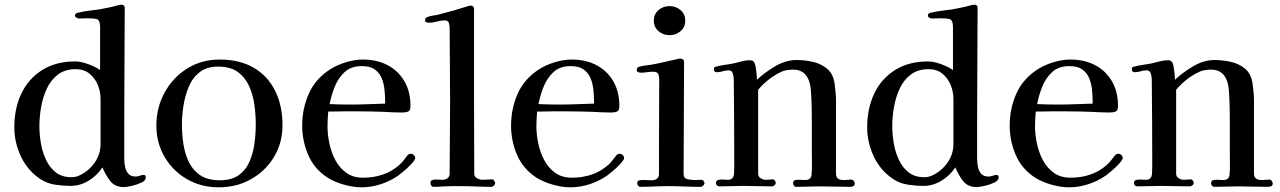

<svg xmlns="http://www.w3.org/2000/svg" viewBox="-20 -796 5461 819"><path d="M409 -373Q409 -405 397 -434Q385 -463 361.5 -482Q338 -501 303 -501Q257 -501 226.5 -477.5Q196 -454 179 -416.5Q162 -379 155 -337Q148 -295 148 -258Q148 -225 154 -187.5Q160 -150 175.5 -116Q191 -82 217.5 -61Q244 -40 286 -40Q306 -40 327.5 -52Q349 -64 363 -78Q385 -99 397 -125.5Q409 -152 409 -182ZM602 -39Q602 -26 583 -17Q564 -8 541.5 -3Q519 2 509 2Q470 2 450 -24Q430 -50 417 -82Q395 -48 358.5 -25.5Q322 -3 281 -3Q250 -3 216.5 -8Q183 -13 157 -29Q100 -65 70.5 -126Q41 -187 41 -253Q41 -333 71 -396.5Q101 -460 159.5 -497Q218 -534 301 -534Q324 -534 356 -522.5Q388 -511 407 -497V-680Q407 -710 394 -714Q381 -718 355 -718Q345 -718 336 -717.5Q327 -717 317 -717Q313 -717 306.5 -720.5Q300 -724 300 -729Q300 -737 306 -739.5Q312 -742 318 -743Q340 -748 361.5 -750.5Q383 -753 404 -756Q426 -760 447 -764.5Q468 -769 489 -775Q492 -776 497 -776Q512 -776 512 -763Q512 -644 511 -524.5Q510 -405 510 -286V-118Q510 -102 513.5 -84.5Q517 -67 527.5 -55Q538 -43 558 -43Q568 -43 577 -46.5Q586 -50 593 -50Q598 -50 600 -46.5Q602 -43 602 -39Z M1071 -266Q1071 -307 1065 -350Q1059 -393 1042 -430Q1025 -467 993.5 -489.5Q962 -512 910 -512Q862 -512 831.5 -488Q801 -464 785 -425.5Q769 -387 762.5 -344.5Q756 -302 756 -264Q756 -222 762.5 -180.5Q769 -139 786 -104Q803 -69 835 -48Q867 -27 918 -27Q968 -27 998.5 -49Q1029 -71 1044.5 -107Q1060 -143 1065.5 -185Q1071 -227 1071 -266ZM1185 -262Q1185 -186 1148.5 -126Q1112 -66 1050.5 -31.5Q989 3 913 3Q838 3 778 -31.5Q718 -66 682.5 -126Q647 -186 647 -260Q647 -337 682 -401Q717 -465 778 -503.5Q839 -542 917 -542Q1003 -542 1062.5 -507Q1122 -472 1153.5 -409Q1185 -346 1185 -262Z M1623 -354Q1623 -382 1620.5 -410Q1618 -438 1608.5 -461.5Q1599 -485 1579 -499.5Q1559 -514 1523 -514Q1478 -514 1450.5 -489Q1423 -464 1408 -426.5Q1393 -389 1386 -352Q1408 -351 1430.5 -350.5Q1453 -350 1475 -350Q1512 -350 1549 -351.5Q1586 -353 1623 -354ZM1751 -122Q1751 -119 1749 -115Q1744 -106 1731 -92.5Q1718 -79 1703.5 -67Q1689 -55 1680 -48Q1646 -24 1605 -10.5Q1564 3 1522 3Q1487 3 1446.5 -8.5Q1406 -20 1376 -39Q1320 -76 1294.5 -135.5Q1269 -195 1269 -260Q1269 -334 1298 -398Q1327 -462 1391 -502Q1420 -520 1457 -531Q1494 -542 1528 -542Q1588 -542 1633.5 -518Q1679 -494 1705 -449.5Q1731 -405 1731 -344Q1731 -325 1721.5 -320.5Q1712 -316 1695 -316Q1675 -316 1655 -317Q1635 -318 1615 -319Q1588 -320 1561.5 -320.5Q1535 -321 1509 -321Q1477 -321 1444.5 -321Q1412 -321 1380 -320Q1379 -304 1378 -289Q1377 -274 1377 -258Q1377 -223 1385 -184.5Q1393 -146 1410.5 -113Q1428 -80 1457 -59Q1486 -38 1529 -38Q1573 -38 1612 -51Q1651 -64 1684 -93Q1694 -102 1701.5 -112Q1709 -122 1717 -132Q1723 -140 1733 -140Q1740 -140 1745.5 -134.5Q1751 -129 1751 -122Z M2092 -15Q2092 -9 2086.5 -4Q2081 1 2075 1Q2044 1 2012 -0.5Q1980 -2 1948 -2Q1929 -2 1910.5 -2Q1892 -2 1873 -1Q1862 0 1851 0.5Q1840 1 1829 1Q1823 1 1819.5 -5Q1816 -11 1816 -16Q1816 -26 1827 -29Q1836 -31 1846.5 -30Q1857 -29 1867 -29Q1879 -29 1888.5 -35.5Q1898 -42 1898 -55Q1898 -132 1899 -210Q1900 -288 1900 -365Q1900 -443 1899 -521Q1898 -599 1898 -677Q1898 -688 1894.5 -698.5Q1891 -709 1877 -709Q1860 -709 1843 -704Q1826 -699 1808 -699Q1805 -699 1799 -701Q1793 -703 1793 -707Q1793 -720 1802 -723Q1814 -728 1827 -729.5Q1840 -731 1851 -734Q1883 -742 1914.5 -751Q1946 -760 1977 -770Q1980 -771 1982.5 -771.5Q1985 -772 1988 -772Q2002 -772 2002 -757Q2002 -729 2002 -700.5Q2002 -672 2002 -643V-375Q2002 -296 2002.5 -215.5Q2003 -135 2003 -55Q2003 -42 2015 -35.5Q2027 -29 2038 -29Q2049 -29 2059.5 -30Q2070 -31 2080 -31Q2084 -31 2088 -25Q2092 -19 2092 -15Z M2514 -354Q2514 -382 2511.5 -410Q2509 -438 2499.5 -461.5Q2490 -485 2470 -499.5Q2450 -514 2414 -514Q2369 -514 2341.5 -489Q2314 -464 2299 -426.5Q2284 -389 2277 -352Q2299 -351 2321.5 -350.5Q2344 -350 2366 -350Q2403 -350 2440 -351.5Q2477 -353 2514 -354ZM2642 -122Q2642 -119 2640 -115Q2635 -106 2622 -92.5Q2609 -79 2594.5 -67Q2580 -55 2571 -48Q2537 -24 2496 -10.5Q2455 3 2413 3Q2378 3 2337.5 -8.5Q2297 -20 2267 -39Q2211 -76 2185.5 -135.5Q2160 -195 2160 -260Q2160 -334 2189 -398Q2218 -462 2282 -502Q2311 -520 2348 -531Q2385 -542 2419 -542Q2479 -542 2524.5 -518Q2570 -494 2596 -449.5Q2622 -405 2622 -344Q2622 -325 2612.5 -320.5Q2603 -316 2586 -316Q2566 -316 2546 -317Q2526 -318 2506 -319Q2479 -320 2452.5 -320.5Q2426 -321 2400 -321Q2368 -321 2335.5 -321Q2303 -321 2271 -320Q2270 -304 2269 -289Q2268 -274 2268 -258Q2268 -223 2276 -184.5Q2284 -146 2301.5 -113Q2319 -80 2348 -59Q2377 -38 2420 -38Q2464 -38 2503 -51Q2542 -64 2575 -93Q2585 -102 2592.5 -112Q2600 -122 2608 -132Q2614 -140 2624 -140Q2631 -140 2636.5 -134.5Q2642 -129 2642 -122Z M2985 -15Q2985 -9 2979.5 -4Q2974 1 2968 1Q2933 1 2898 -0.5Q2863 -2 2828 -2Q2799 -2 2769.5 -0.5Q2740 1 2711 1Q2706 1 2702 -4.5Q2698 -10 2698 -14Q2698 -26 2709 -27Q2721 -29 2734.5 -28Q2748 -27 2760 -27Q2773 -27 2782 -33.5Q2791 -40 2791 -53V-183L2792 -457Q2792 -471 2787.5 -480.5Q2783 -490 2766 -490Q2753 -490 2739.5 -488Q2726 -486 2712 -486Q2708 -486 2702 -488.5Q2696 -491 2696 -496Q2696 -509 2706 -511Q2719 -515 2732 -516.5Q2745 -518 2758 -520Q2786 -525 2813.5 -531.5Q2841 -538 2869 -544Q2875 -546 2880 -546Q2898 -546 2898 -531Q2898 -412 2897 -292.5Q2896 -173 2896 -53Q2896 -35 2913 -31.5Q2930 -28 2943 -28Q2951 -28 2958.5 -28.5Q2966 -29 2973 -29Q2977 -29 2981 -24Q2985 -19 2985 -15ZM2903 -708Q2903 -680 2883 -663Q2863 -646 2836 -646Q2809 -646 2789 -663Q2769 -680 2769 -708Q2769 -736 2789 -753Q2809 -770 2836 -770Q2863 -770 2883 -753Q2903 -736 2903 -708Z M3626 -14Q3626 -5 3620 -2Q3614 1 3606 1Q3575 1 3543 0Q3511 -1 3479 -1Q3454 -1 3427.5 0Q3401 1 3375 1Q3371 1 3367 -4Q3363 -9 3363 -13Q3363 -26 3373 -28Q3384 -30 3394.5 -29Q3405 -28 3415 -28Q3441 -28 3442 -54Q3444 -77 3443.5 -100Q3443 -123 3443 -145V-269Q3443 -290 3442.5 -325.5Q3442 -361 3440 -395.5Q3438 -430 3432 -448Q3415 -499 3364 -499Q3334 -499 3314.5 -490.5Q3295 -482 3270 -465Q3255 -454 3240.5 -441Q3226 -428 3214 -413Q3214 -323 3214 -233.5Q3214 -144 3214 -55Q3214 -42 3225 -35.5Q3236 -29 3247 -29Q3255 -29 3262.5 -30Q3270 -31 3277 -31Q3281 -31 3285 -26Q3289 -21 3289 -17Q3289 -10 3283.5 -5.5Q3278 -1 3272 -1Q3241 -1 3210 -2Q3179 -3 3148 -3Q3123 -3 3098 -2Q3073 -1 3048 -1Q3042 -1 3038 -5.5Q3034 -10 3034 -15Q3034 -26 3044 -28.5Q3054 -31 3066 -30Q3078 -29 3085 -29Q3109 -29 3111 -55Q3112 -69 3112 -83Q3112 -97 3112 -110Q3112 -196 3111.5 -283Q3111 -370 3110 -457Q3110 -468 3106 -482Q3102 -496 3088 -496Q3075 -496 3063 -492Q3051 -488 3038 -488Q3025 -488 3025 -500Q3025 -507 3027 -509Q3029 -511 3036 -512Q3054 -517 3073 -519.5Q3092 -522 3111 -526Q3128 -530 3145 -534.5Q3162 -539 3179 -539Q3191 -539 3196 -532Q3201 -525 3203.5 -510Q3206 -495 3207.5 -480Q3209 -465 3209 -456Q3242 -487 3287 -513.5Q3332 -540 3378 -540Q3413 -540 3448 -532Q3483 -524 3508.5 -502.5Q3534 -481 3540 -440Q3542 -423 3544 -404.5Q3546 -386 3546 -369Q3546 -291 3546 -213Q3546 -135 3546 -57Q3546 -40 3555 -34Q3564 -28 3580 -28Q3588 -28 3595.5 -29Q3603 -30 3611 -30Q3617 -30 3621.5 -24.5Q3626 -19 3626 -14Z M4047 -373Q4047 -405 4035 -434Q4023 -463 3999.5 -482Q3976 -501 3941 -501Q3895 -501 3864.5 -477.5Q3834 -454 3817 -416.5Q3800 -379 3793 -337Q3786 -295 3786 -258Q3786 -225 3792 -187.5Q3798 -150 3813.5 -116Q3829 -82 3855.5 -61Q3882 -40 3924 -40Q3944 -40 3965.5 -52Q3987 -64 4001 -78Q4023 -99 4035 -125.5Q4047 -152 4047 -182ZM4240 -39Q4240 -26 4221 -17Q4202 -8 4179.5 -3Q4157 2 4147 2Q4108 2 4088 -24Q4068 -50 4055 -82Q4033 -48 3996.5 -25.5Q3960 -3 3919 -3Q3888 -3 3854.5 -8Q3821 -13 3795 -29Q3738 -65 3708.5 -126Q3679 -187 3679 -253Q3679 -333 3709 -396.5Q3739 -460 3797.5 -497Q3856 -534 3939 -534Q3962 -534 3994 -522.5Q4026 -511 4045 -497V-680Q4045 -710 4032 -714Q4019 -718 3993 -718Q3983 -718 3974 -717.5Q3965 -717 3955 -717Q3951 -717 3944.5 -720.5Q3938 -724 3938 -729Q3938 -737 3944 -739.5Q3950 -742 3956 -743Q3978 -748 3999.5 -750.5Q4021 -753 4042 -756Q4064 -760 4085 -764.5Q4106 -769 4127 -775Q4130 -776 4135 -776Q4150 -776 4150 -763Q4150 -644 4149 -524.5Q4148 -405 4148 -286V-118Q4148 -102 4151.5 -84.5Q4155 -67 4165.5 -55Q4176 -43 4196 -43Q4206 -43 4215 -46.5Q4224 -50 4231 -50Q4236 -50 4238 -46.5Q4240 -43 4240 -39Z M4641 -354Q4641 -382 4638.5 -410Q4636 -438 4626.5 -461.5Q4617 -485 4597 -499.5Q4577 -514 4541 -514Q4496 -514 4468.5 -489Q4441 -464 4426 -426.5Q4411 -389 4404 -352Q4426 -351 4448.5 -350.5Q4471 -350 4493 -350Q4530 -350 4567 -351.5Q4604 -353 4641 -354ZM4769 -122Q4769 -119 4767 -115Q4762 -106 4749 -92.5Q4736 -79 4721.5 -67Q4707 -55 4698 -48Q4664 -24 4623 -10.5Q4582 3 4540 3Q4505 3 4464.5 -8.5Q4424 -20 4394 -39Q4338 -76 4312.5 -135.5Q4287 -195 4287 -260Q4287 -334 4316 -398Q4345 -462 4409 -502Q4438 -520 4475 -531Q4512 -542 4546 -542Q4606 -542 4651.5 -518Q4697 -494 4723 -449.5Q4749 -405 4749 -344Q4749 -325 4739.5 -320.5Q4730 -316 4713 -316Q4693 -316 4673 -317Q4653 -318 4633 -319Q4606 -320 4579.5 -320.5Q4553 -321 4527 -321Q4495 -321 4462.5 -321Q4430 -321 4398 -320Q4397 -304 4396 -289Q4395 -274 4395 -258Q4395 -223 4403 -184.5Q4411 -146 4428.5 -113Q4446 -80 4475 -59Q4504 -38 4547 -38Q4591 -38 4630 -51Q4669 -64 4702 -93Q4712 -102 4719.5 -112Q4727 -122 4735 -132Q4741 -140 4751 -140Q4758 -140 4763.5 -134.5Q4769 -129 4769 -122Z M5409 -14Q5409 -5 5403 -2Q5397 1 5389 1Q5358 1 5326 0Q5294 -1 5262 -1Q5237 -1 5210.5 0Q5184 1 5158 1Q5154 1 5150 -4Q5146 -9 5146 -13Q5146 -26 5156 -28Q5167 -30 5177.5 -29Q5188 -28 5198 -28Q5224 -28 5225 -54Q5227 -77 5226.5 -100Q5226 -123 5226 -145V-269Q5226 -290 5225.5 -325.5Q5225 -361 5223 -395.5Q5221 -430 5215 -448Q5198 -499 5147 -499Q5117 -499 5097.5 -490.5Q5078 -482 5053 -465Q5038 -454 5023.5 -441Q5009 -428 4997 -413Q4997 -323 4997 -233.5Q4997 -144 4997 -55Q4997 -42 5008 -35.5Q5019 -29 5030 -29Q5038 -29 5045.5 -30Q5053 -31 5060 -31Q5064 -31 5068 -26Q5072 -21 5072 -17Q5072 -10 5066.5 -5.5Q5061 -1 5055 -1Q5024 -1 4993 -2Q4962 -3 4931 -3Q4906 -3 4881 -2Q4856 -1 4831 -1Q4825 -1 4821 -5.5Q4817 -10 4817 -15Q4817 -26 4827 -28.5Q4837 -31 4849 -30Q4861 -29 4868 -29Q4892 -29 4894 -55Q4895 -69 4895 -83Q4895 -97 4895 -110Q4895 -196 4894.5 -283Q4894 -370 4893 -457Q4893 -468 4889 -482Q4885 -496 4871 -496Q4858 -496 4846 -492Q4834 -488 4821 -488Q4808 -488 4808 -500Q4808 -507 4810 -509Q4812 -511 4819 -512Q4837 -517 4856 -519.5Q4875 -522 4894 -526Q4911 -530 4928 -534.5Q4945 -539 4962 -539Q4974 -539 4979 -532Q4984 -525 4986.5 -510Q4989 -495 4990.5 -480Q4992 -465 4992 -456Q5025 -487 5070 -513.5Q5115 -540 5161 -540Q5196 -540 5231 -532Q5266 -524 5291.5 -502.5Q5317 -481 5323 -440Q5325 -423 5327 -404.5Q5329 -386 5329 -369Q5329 -291 5329 -213Q5329 -135 5329 -57Q5329 -40 5338 -34Q5347 -28 5363 -28Q5371 -28 5378.5 -29Q5386 -30 5394 -30Q5400 -30 5404.5 -24.5Q5409 -19 5409 -14Z"/></svg>

Font: Kaisei Decol Medium
Style: Regular
Weight: 500
Designer: Font-Kai, 金井和夫
Foundry: KAZUO KANAI
Version: Version 5.003